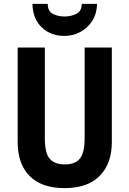

<svg xmlns="http://www.w3.org/2000/svg" viewBox="-20 -959 667 989"><path d="M556 -226Q556 -117 494 -53.5Q432 10 312 10Q195 10 133 -52Q71 -114 71 -228V-714H211V-248Q211 -168 237 -140Q263 -112 314 -112Q367 -112 391.5 -142Q416 -172 416 -249V-714H556ZM480 -939Q479 -890 456 -853Q433 -816 395 -795Q357 -774 312 -774Q242 -774 195.5 -817.5Q149 -861 147 -939H226Q226 -901 252.5 -887.5Q279 -874 313 -874Q345 -874 373 -887.5Q401 -901 401 -939Z"/></svg>

Font: Noto Sans Gujarati Condensed
Style: Bold
Weight: 700
Width: 3
Designer: Jelle Bosma - Monotype Design Team, Universal Thirst
Foundry: Monotype Imaging Inc.
Version: Version 2.106; ttfautohint (v1.8.4.7-5d5b)